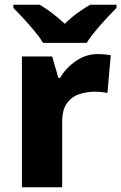

<svg xmlns="http://www.w3.org/2000/svg" viewBox="-20 -786 509 806"><path d="M391 -559Q404 -559 420 -557.5Q436 -556 445 -554L431 -396Q422 -398 408 -399.5Q394 -401 377 -401Q345 -401 313.5 -391Q282 -381 261.5 -353.5Q241 -326 241 -275V0H72V-549H199L225 -459H232Q256 -500 298 -529.5Q340 -559 391 -559ZM161 -606Q147 -629 124.5 -656Q102 -683 78.5 -708.5Q55 -734 36 -753V-766H147Q174 -750 199.5 -730.5Q225 -711 252 -686Q277 -711 304.5 -731Q332 -751 358 -766H469V-753Q451 -735 427.5 -709.5Q404 -684 381 -656.5Q358 -629 344 -606Z"/></svg>

Font: Noto Sans Malayalam ExtraBold
Style: Regular
Weight: 800
Designer: Jelle Bosma - Monotype Design Team
Foundry: Monotype Imaging Inc.
Version: Version 2.104; ttfautohint (v1.8.4.7-5d5b)